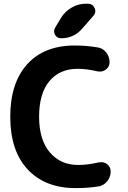

<svg xmlns="http://www.w3.org/2000/svg" viewBox="-20 -1004 674 1014"><path d="M303.7 -912.1Q325.2 -945.3 359.9 -964.8Q394.5 -984.4 433.6 -984.4H444.3Q468.8 -984.4 479.5 -961.9Q483.4 -953.1 483.4 -945.3Q483.4 -931.6 473.6 -920.9L413.1 -851.6Q369.1 -801.8 302.7 -801.8Q281.2 -801.8 270.5 -820.3Q265.6 -830.1 265.6 -838.9Q265.6 -848.6 271.5 -858.4ZM502 -146.5Q507.8 -147.5 514.6 -147.5Q531.2 -147.5 544.9 -137.7Q564.5 -123 564.5 -98.6Q564.5 -69.3 546.4 -46.9Q528.3 -24.4 500 -19.5Q444.3 -10.7 385.7 -10.7Q381.8 -10.7 377.9 -10.7Q218.8 -10.7 126.5 -108.9Q34.2 -207 34.2 -387.7Q34.2 -565.4 123.5 -664.6Q212.9 -763.7 375 -763.7Q434.6 -763.7 494.1 -753.9Q522.5 -750 540.5 -727.5Q558.6 -705.1 558.6 -675.8Q558.6 -651.4 539.1 -636.7Q524.4 -626 508.8 -626Q502 -626 495.1 -627Q438.5 -640.6 389.6 -640.6Q294.9 -640.6 240.7 -575.2Q186.5 -509.8 186.5 -387.7Q186.5 -265.6 243.2 -199.2Q299.8 -132.8 392.6 -132.8Q443.4 -132.8 502 -146.5Z"/></svg>

Font: Gen Jyuu GothicX Bold
Style: Bold
Weight: 700
Designer: Ryoko NISHIZUKA (kana &amp; ideographs); Paul D. Hunt (Latin, Greek &amp; Cyrillic); Wenlong ZHANG (bopomofo); Sandoll C
Version: Version 1.058.20140828